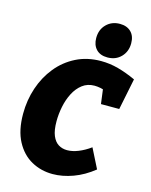

<svg xmlns="http://www.w3.org/2000/svg" viewBox="-142 -1063 917 1167"><g transform="rotate(15 317.0 -479.0)"><path d="M304 15Q231 15 170.5 -18.5Q110 -52 73.5 -120.5Q37 -189 37 -293Q37 -379 63 -456.5Q89 -534 138 -594.5Q187 -655 256.5 -690Q326 -725 413 -725Q468 -725 521.5 -710.5Q575 -696 634 -669L594 -472H479L465 -579L498 -551Q472 -562 451 -566Q430 -570 413 -570Q369 -570 337 -545.5Q305 -521 284.5 -481Q264 -441 254.5 -394Q245 -347 245 -302Q245 -245 259 -211.5Q273 -178 297 -163Q321 -148 352 -148Q385 -148 422.5 -163Q460 -178 497 -205L559 -82Q498 -33 432 -9Q366 15 304 15ZM443 -756Q397 -756 372 -782.5Q347 -809 347 -853Q347 -906 380.5 -939.5Q414 -973 465 -973Q509 -973 535 -947.5Q561 -922 561 -876Q561 -824 528 -790Q495 -756 443 -756Z"/></g></svg>

Font: Bitter Thin Black
Style: Italic
Weight: 900
Italic angle: -9°
Version: Version 3.020